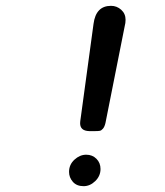

<svg xmlns="http://www.w3.org/2000/svg" viewBox="-20 -639 565 659"><path d="M217 -49Q217 -74 235.5 -91Q254 -108 276 -108Q297 -108 311 -94Q325 -80 325 -59Q325 -35 307 -17.5Q289 0 267 0Q243 0 230 -15Q217 -30 217 -49ZM255 -216Q255 -222 257 -234L301 -557Q309 -619 361 -619Q381 -619 396 -605.5Q411 -592 411 -571Q411 -560 408 -549L342 -217Q339 -204 333.5 -197.5Q328 -191 322.5 -190Q317 -189 307 -189H286Q255 -190 255 -216Z"/></svg>

Font: CMU Typewriter Text
Style: LightOblique
Weight: 200
Italic angle: -9.46001°
Version: Version 0.7.0